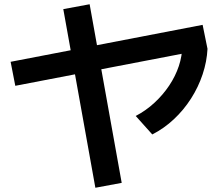

<svg xmlns="http://www.w3.org/2000/svg" viewBox="-20 -812 1040 904"><path d="M52 -408 30 -521 934 -695 957 -582ZM429 72 278 -769 402 -792 553 49ZM619 -266Q667 -291 707 -328Q747 -365 776.5 -409Q806 -453 822 -501Q838 -549 838 -597L957 -582Q954 -522 934 -462Q914 -402 879.5 -348Q845 -294 798.5 -250.5Q752 -207 697 -179Z"/></svg>

Font: M PLUS 2 Thin SemiBold
Style: Regular
Weight: 600
Version: Version 1.001